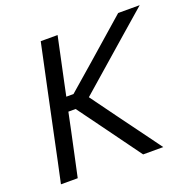

<svg xmlns="http://www.w3.org/2000/svg" viewBox="-126 -841 974 968"><g transform="rotate(-20 361.0 -356.5)"><path d="M40 0Q52.5 -59 64.5 -114Q76 -169 90 -235.5L140 -473Q154.5 -541 166.5 -597.5Q178.5 -653.5 191 -713H281.5Q269 -653.5 257 -597.5Q245 -541 230.5 -473L216.5 -406H255L396 -528.5Q445 -571.5 493.5 -614Q542 -656.5 606.5 -713H722Q655 -654.5 591.5 -599.5Q527.5 -544 465 -489L322.5 -364.5L419 -232Q446 -195 477 -153Q508 -110.5 537.5 -70.5Q566.5 -30.5 589 0H481Q443.5 -51.5 410.8 -96.5Q378 -141.5 346.5 -185L239.5 -331.5H200.5L180.5 -235.5Q166 -169 154.5 -114Q143 -59 130 0Z"/></g></svg>

Font: Heraclito
Style: Italic
Weight: 400
Italic angle: -12°
Designer: Kostas Bartsokas (font) & Cristiano Sobral (main changes)
Foundry: Kostas Bartsokas (font) & Cristiano Sobral (main changes)
Version: Version 1.00;July 8, 2020;FontCreator 13.0.0.2655 64-bit